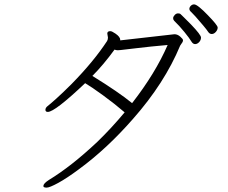

<svg xmlns="http://www.w3.org/2000/svg" viewBox="-20 -822 1040 875"><path d="M906 -706Q922 -687 928.5 -677Q935 -667 945 -667Q955 -667 963.5 -676.5Q972 -686 972 -696.5Q972 -707 926 -754Q907 -774 890 -788Q873 -802 864.5 -802Q856 -802 849.5 -795.5Q843 -789 843 -781.5Q843 -774 852.5 -766Q862 -758 906 -706ZM869 -621Q879 -621 887.5 -630Q896 -639 896 -651Q896 -663 851 -710Q833 -728 819 -742Q805 -756 802 -758.5Q799 -761 791 -761Q783 -761 776 -753.5Q769 -746 769 -739Q769 -732 774 -727Q797 -705 820.5 -676Q844 -647 851.5 -634Q859 -621 869 -621ZM528 -638V-640Q528 -654 506 -669Q490 -680 483 -680Q476 -680 472.5 -677.5Q469 -675 469 -669L472 -651Q472 -642 468 -635Q407 -542 307 -440Q266 -399 237 -373Q208 -347 197.5 -339Q187 -331 187 -321.5Q187 -312 198 -312Q230 -312 368 -443Q397 -426 450.5 -387Q504 -348 548 -310Q487 -237 424 -176Q305 -64 203 -2Q178 14 178 25V28Q180 33 193 33Q206 33 245.5 11.5Q285 -10 340 -51Q467 -144 586 -280Q730 -443 801 -614Q803 -618 806 -621.5Q809 -625 811.5 -629.5Q814 -634 814 -639Q814 -644 801.5 -655Q789 -666 775 -666ZM502 -596Q508 -593 517 -593L530 -594Q542 -595 603 -602.5Q664 -610 744 -617Q688 -488 582 -352Q521 -402 401 -476Q451 -526 502 -596Z"/></svg>

Font: LXGW WenKai Mono TC Light
Style: Regular
Weight: 300
Designer: LXGW / Fontworks Inc.
Foundry: LXGW / Fontworks Inc.
Version: Version 1.330